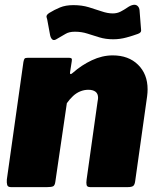

<svg xmlns="http://www.w3.org/2000/svg" viewBox="-20 -767 644 787"><path d="M25 0Q12 0 9.5 -9Q7 -18 8 -31L76 -513Q78 -524 81 -527Q84 -530 93 -530H264Q270 -530 273 -527.5Q276 -525 274 -515L267 -470Q266 -457 279 -469Q314 -500 356.5 -520Q399 -540 442 -540Q507 -540 546 -501.5Q585 -463 585 -401Q585 -394 584.5 -387Q584 -380 583 -372L534 -24Q532 -9 525.5 -4.5Q519 0 503 0H350Q337 0 335 -8.5Q333 -17 335 -31L380 -351Q381 -356 381.5 -360Q382 -364 382 -366Q382 -383 371.5 -391Q361 -399 342 -399Q325 -399 309 -392.5Q293 -386 279.5 -373.5Q266 -361 254 -344L207 -23Q205 -7 198 -3.5Q191 0 173 0H25ZM545 -628Q526 -621 499 -613.5Q472 -606 444 -606Q413 -606 387 -614Q361 -622 337.5 -629.5Q314 -637 287 -637Q263 -637 248.5 -628Q234 -619 209 -605Q199 -600 193 -606.5Q187 -613 185 -625L175 -679Q174 -687 171 -696Q168 -705 182 -714Q203 -727 226 -736.5Q249 -746 281 -746Q315 -746 343.5 -737.5Q372 -729 396.5 -720.5Q421 -712 442 -712Q460 -712 474.5 -719.5Q489 -727 502 -736Q515 -745 526 -747Q537 -749 544 -742.5Q551 -736 552 -725L557 -661Q558 -652 558.5 -642.5Q559 -633 545 -628Z"/></svg>

Font: Libre Franklin Black
Style: Italic
Weight: 900
Italic angle: -8°
Designer: Pablo Impallari, Rodrigo Fuenzalida, Nhung Nguyen
Foundry: Impallari Type
Version: Version 3.000